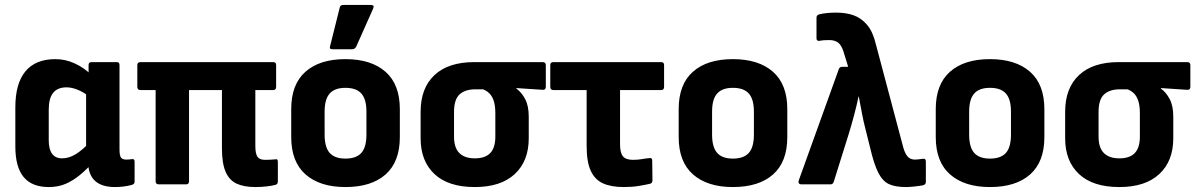

<svg xmlns="http://www.w3.org/2000/svg" viewBox="-20 -745 4835 776"><path d="M177 11Q109 11 75.5 -29.5Q42 -70 42 -153V-311Q42 -408 83 -457Q124 -506 204 -506Q245 -506 283.5 -488Q322 -470 349 -442L341 -354Q319 -372 294.5 -382Q270 -392 249 -392Q213 -392 195 -370Q177 -348 177 -302V-178Q177 -142 190.5 -123.5Q204 -105 231 -105Q258 -105 285.5 -121.5Q313 -138 347 -174L356 -89Q332 -62 304.5 -39Q277 -16 246.5 -2.5Q216 11 177 11ZM445 11Q391 11 363.5 -14.5Q336 -40 336 -93V-115L328 -138V-403L338 -438V-482Q338 -494 350 -494H452Q463 -494 463 -482V-142Q463 -116 469 -108Q475 -100 490 -100Q496 -100 502 -100.5Q508 -101 514 -102Q524 -103 524 -92V-10Q524 0 510 3Q495 7 478 9Q461 11 445 11Z M1012 11Q966 11 936 -3Q906 -17 891.5 -51.5Q877 -86 877 -145V-381H744V-13Q744 0 733 0H621Q609 0 609 -13V-381H548Q535 -381 535 -394V-482Q535 -494 548 -494H1084Q1096 -494 1096 -482V-394Q1096 -381 1084 -381H1012V-155Q1012 -124 1020.5 -111.5Q1029 -99 1051 -99Q1062 -99 1071.5 -99.5Q1081 -100 1093 -101Q1103 -104 1103 -91V-12Q1103 -1 1094 2Q1079 6 1057 8.5Q1035 11 1012 11Z M1376 11Q1273 11 1215 -40Q1157 -91 1157 -191V-304Q1157 -404 1214.5 -455Q1272 -506 1376 -506Q1480 -506 1538 -455Q1596 -404 1596 -304V-191Q1596 -91 1538.5 -40Q1481 11 1376 11ZM1376 -104Q1420 -104 1440.5 -127Q1461 -150 1461 -201V-294Q1461 -344 1440.5 -367Q1420 -390 1376 -390Q1333 -390 1312.5 -367Q1292 -344 1292 -294V-201Q1292 -150 1312.5 -127Q1333 -104 1376 -104ZM1323 -546Q1310 -546 1314 -558L1353 -714Q1355 -725 1367 -725H1479Q1495 -725 1488 -710L1419 -555Q1413 -546 1403 -546Z M1899 11Q1792 11 1736 -41.5Q1680 -94 1680 -186V-293Q1680 -389 1736 -441.5Q1792 -494 1897 -494H2173Q2186 -494 2186 -482V-394Q2186 -381 2173 -382L2067 -389V-387Q2088 -372 2102.5 -344.5Q2117 -317 2117 -274V-186Q2117 -94 2060.5 -41.5Q2004 11 1899 11ZM1899 -105Q1941 -105 1961.5 -126.5Q1982 -148 1982 -193V-287Q1982 -318 1975.5 -337.5Q1969 -357 1957.5 -368Q1946 -379 1932 -384H1901Q1860 -384 1837.5 -363.5Q1815 -343 1815 -292V-193Q1815 -148 1836.5 -126.5Q1858 -105 1899 -105Z M2501 11Q2450 11 2417 -4Q2384 -19 2367.5 -55Q2351 -91 2351 -155V-381H2217Q2204 -381 2204 -394V-482Q2204 -494 2217 -494H2652Q2664 -494 2664 -482V-394Q2664 -381 2652 -381H2486V-162Q2486 -128 2497.5 -113.5Q2509 -99 2538 -99Q2558 -99 2575 -102Q2592 -105 2605 -106Q2616 -108 2616 -96L2617 -16Q2617 -4 2606 -2Q2589 2 2562 6.5Q2535 11 2501 11Z M2942 11Q2839 11 2781 -40Q2723 -91 2723 -191V-304Q2723 -404 2780.5 -455Q2838 -506 2942 -506Q3046 -506 3104 -455Q3162 -404 3162 -304V-191Q3162 -91 3104.5 -40Q3047 11 2942 11ZM2942 -104Q2986 -104 3006.5 -127Q3027 -150 3027 -201V-294Q3027 -344 3006.5 -367Q2986 -390 2942 -390Q2899 -390 2878.5 -367Q2858 -344 2858 -294V-201Q2858 -150 2878.5 -127Q2899 -104 2942 -104Z M3642 11Q3598 11 3572.5 -1Q3547 -13 3529.5 -47.5Q3512 -82 3497 -147L3477 -227Q3470 -254 3464 -285.5Q3458 -317 3451 -355H3450Q3442 -317 3432 -279.5Q3422 -242 3411 -206L3350 -11Q3347 0 3337 0H3217Q3212 0 3209 -4Q3206 -8 3208 -15L3370 -465Q3373 -475 3384 -475H3408L3389 -537Q3380 -564 3366.5 -573.5Q3353 -583 3332 -583Q3323 -583 3312.5 -582.5Q3302 -582 3293 -580Q3280 -578 3280 -590V-674Q3280 -684 3291 -687Q3307 -691 3324.5 -692.5Q3342 -694 3360 -694Q3400 -694 3430.5 -683Q3461 -672 3484.5 -644.5Q3508 -617 3520 -566L3631 -148Q3639 -121 3650 -110.5Q3661 -100 3678 -100Q3686 -100 3692.5 -101Q3699 -102 3708 -103Q3722 -106 3722 -92V-10Q3722 1 3710 4Q3693 7 3673.5 9Q3654 11 3642 11Z M3981 11Q3878 11 3820 -40Q3762 -91 3762 -191V-304Q3762 -404 3819.5 -455Q3877 -506 3981 -506Q4085 -506 4143 -455Q4201 -404 4201 -304V-191Q4201 -91 4143.5 -40Q4086 11 3981 11ZM3981 -104Q4025 -104 4045.5 -127Q4066 -150 4066 -201V-294Q4066 -344 4045.5 -367Q4025 -390 3981 -390Q3938 -390 3917.5 -367Q3897 -344 3897 -294V-201Q3897 -150 3917.5 -127Q3938 -104 3981 -104Z M4504 11Q4397 11 4341 -41.5Q4285 -94 4285 -186V-293Q4285 -389 4341 -441.5Q4397 -494 4502 -494H4778Q4791 -494 4791 -482V-394Q4791 -381 4778 -382L4672 -389V-387Q4693 -372 4707.5 -344.5Q4722 -317 4722 -274V-186Q4722 -94 4665.5 -41.5Q4609 11 4504 11ZM4504 -105Q4546 -105 4566.5 -126.5Q4587 -148 4587 -193V-287Q4587 -318 4580.5 -337.5Q4574 -357 4562.5 -368Q4551 -379 4537 -384H4506Q4465 -384 4442.5 -363.5Q4420 -343 4420 -292V-193Q4420 -148 4441.5 -126.5Q4463 -105 4504 -105Z"/></svg>

Font: Sofia Sans Semi Condensed ExtraBold
Style: Regular
Weight: 800
Designer: Botio Nikoltchev, Ani Petrova
Foundry: lettersoup
Version: Version 4.100